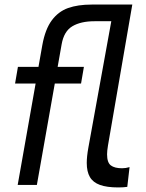

<svg xmlns="http://www.w3.org/2000/svg" viewBox="-20 -810 640 841"><path d="M360 -96.5Q360 -124 367 -163L467.5 -717H394Q334 -717 297 -695Q260 -673 250 -616L232.5 -517H347.5L335 -444H220L141.5 0H57.5L136 -444H46L58.5 -517H148.5L165.5 -613Q178 -682 206.8 -720.8Q235.5 -759.5 278.2 -774.8Q321 -790 381.5 -790H559.5L453 -173Q449 -149 449 -134Q449 -98 465.5 -85.5Q482 -73 514.5 -73Q531 -73 547.5 -78L537.5 8.5Q520.5 11 498.5 11Q448 11 417.8 0Q387.5 -11 373.8 -34.5Q360 -58 360 -96.5Z"/></svg>

Font: JuliaMono Italic
Style: Regular
Weight: 400
Italic angle: -9°
Monospace: yes
Designer: cormullion
Foundry: corm
Version: Version 0.049; ttfautohint (v1.8.4)